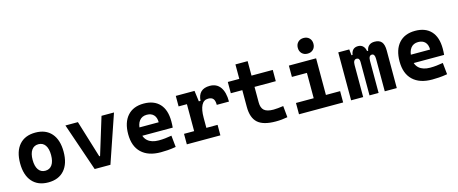

<svg xmlns="http://www.w3.org/2000/svg" viewBox="-44 -1374 4776 2002"><g transform="rotate(-15 2344.0 -373.0)"><path d="M293 9.8Q181.2 9.8 119.6 -60.5Q58.1 -130.9 58.1 -258.8Q58.1 -387.2 119.6 -457.3Q181.2 -527.3 293 -527.3Q404.8 -527.3 466.3 -457.3Q527.8 -387.2 527.8 -258.8Q527.8 -130.9 466.3 -60.5Q404.8 9.8 293 9.8ZM293.2 -115.7Q340.8 -115.7 366.7 -153.1Q392.6 -190.5 392.6 -258.9Q392.6 -327.6 366.7 -364.7Q340.7 -401.9 293 -401.9Q245.6 -401.9 219.5 -364.7Q193.4 -327.5 193.4 -258.8Q193.4 -190.4 219.5 -153.1Q245.6 -115.7 293.2 -115.7Z M793.9 0 616.7 -517.6H751.5L874.5 -116.2H883.3L1006.3 -517.6H1141.1L963.9 0Z M1505.9 9.8Q1371.4 9.8 1298.3 -59.8Q1225.1 -129.4 1225.1 -259.8Q1225.1 -386.7 1287.3 -457Q1349.5 -527.3 1462.9 -527.3Q1573.7 -527.3 1634.3 -462.4Q1694.8 -397.4 1694.8 -273.4Q1694.8 -238.3 1691.8 -206.5H1312V-298.3H1564.9Q1564.9 -350.5 1538.3 -378.4Q1511.7 -406.2 1463.9 -406.2Q1412.1 -406.2 1383.5 -369.4Q1355 -332.5 1355 -264.6Q1355 -191.5 1397.3 -153.4Q1439.6 -115.2 1517.6 -115.2Q1552.8 -115.2 1586.9 -118.9Q1621.1 -122.6 1656.7 -128.9L1669.4 -3.9Q1619.8 4.9 1578.7 7.3Q1537.5 9.8 1505.9 9.8Z M2029.8 -222.7 1999.5 -400.9H2043.9Q2051.8 -527.3 2176.3 -527.3Q2250 -527.3 2289.3 -473.1Q2328.6 -418.9 2328.6 -316.9H2196.8Q2196.8 -362.6 2180 -382.7Q2163.3 -402.8 2126 -402.8Q2077.5 -402.8 2053.7 -356Q2029.8 -309.1 2029.8 -222.7ZM1788.6 0V-113.3H2150.9V0ZM1897.9 0V-517.6H2010.3L2029.8 -369.1V0ZM1808.1 -404.3V-517.6H2003.4L2013.2 -404.3Z M2746.6 9.8Q2612.9 9.8 2553.3 -43.9Q2493.7 -97.7 2493.7 -215.8V-283.2H2625.5V-228.5Q2625.5 -169.3 2656 -142.5Q2686.5 -115.7 2756.3 -115.7Q2778.8 -115.7 2804.4 -118.4Q2829.9 -121.1 2862.8 -125.5L2874.5 -2Q2842.3 3.9 2811.7 6.8Q2781.1 9.8 2746.6 9.8ZM2493.7 -252.4V-673.8H2625.5V-252.4ZM2369.6 -396V-517.6H2855V-396Z M3190.9 0V-488.3H3322.8V0ZM2999.5 0V-122.1H3200.7V0ZM3313 0V-122.1H3476.1V0ZM3028.8 -395.5V-517.6H3322.8V-395.5ZM3251 -587.4Q3213.4 -587.4 3189.9 -610.8Q3166.5 -634.3 3166.5 -671.9Q3166.5 -709.5 3189.9 -732.9Q3213.4 -756.3 3251 -756.3Q3288.6 -756.3 3312 -732.9Q3335.4 -709.5 3335.4 -671.9Q3335.4 -634.3 3312 -610.8Q3288.6 -587.4 3251 -587.4Z M3925.3 0V-350.6Q3925.3 -404.3 3894 -404.3Q3858.9 -404.3 3858.9 -346.2L3823.7 -453.1H3867.7Q3872.1 -487.8 3894.8 -507.6Q3917.5 -527.3 3954.6 -527.3Q4006.8 -527.3 4031 -498.5Q4055.2 -469.7 4055.2 -405.3V0ZM3562 0V-517.6H3680.7L3692.4 -408.2V0ZM3760.7 0V-360.4Q3760.7 -404.3 3729.5 -404.3Q3692.4 -404.3 3692.4 -346.2L3662.1 -453.1H3699.2Q3710 -527.3 3777.8 -527.3Q3815.6 -527.3 3837.3 -499.5Q3858.9 -471.7 3858.9 -415V0Z M4435.5 9.8Q4301.1 9.8 4228 -59.8Q4154.8 -129.4 4154.8 -259.8Q4154.8 -386.7 4217 -457Q4279.2 -527.3 4392.6 -527.3Q4503.4 -527.3 4564 -462.4Q4624.5 -397.4 4624.5 -273.4Q4624.5 -238.3 4621.4 -206.5H4241.7V-298.3H4494.6Q4494.6 -350.5 4468 -378.4Q4441.4 -406.2 4393.6 -406.2Q4341.8 -406.2 4313.2 -369.4Q4284.7 -332.5 4284.7 -264.6Q4284.7 -191.5 4327 -153.4Q4369.3 -115.2 4447.3 -115.2Q4482.5 -115.2 4516.6 -118.9Q4550.8 -122.6 4586.4 -128.9L4599.1 -3.9Q4549.5 4.9 4508.4 7.3Q4467.2 9.8 4435.5 9.8Z"/></g></svg>

Font: Cascadia Mono
Style: Regular
Weight: 400
Monospace: yes
Designer: Aaron Bell
Foundry: Saja Typeworks
Version: Version 2404.023